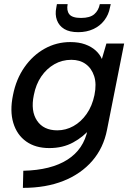

<svg xmlns="http://www.w3.org/2000/svg" viewBox="-20 -711 644 931"><path d="M496 -500H582L499 -82Q482 6 427.5 69Q373 132 288 166Q203 200 91 200L93 117Q227 114 306.5 63.5Q386 13 405 -82L406 -87L416 -86Q385 -48 335 -20.5Q285 7 219 7Q152 7 107 -25Q62 -57 44.5 -115Q27 -173 43 -250Q58 -327 98.5 -385Q139 -443 196.5 -475Q254 -507 321 -507Q362 -507 392.5 -496Q423 -485 443.5 -466.5Q464 -448 474 -425ZM144 -250Q128 -173 159.5 -126Q191 -79 258 -79Q299 -79 336 -99.5Q373 -120 400 -158.5Q427 -197 438 -250Q449 -304 436.5 -342Q424 -380 395.5 -400.5Q367 -421 326 -421Q281 -421 243.5 -399.5Q206 -378 180 -340Q154 -302 144 -250ZM513 -674Q507 -640 486 -612.5Q465 -585 432.5 -570Q400 -555 359 -555Q317 -555 291.5 -570.5Q266 -586 256 -613.5Q246 -641 253 -674L256 -691H308Q302 -660 316 -642Q330 -624 373 -624Q416 -624 437 -642Q458 -660 464 -691H517Z"/></svg>

Font: Albert Sans Medium
Style: Italic
Weight: 500
Italic angle: -11.25°
Designer: Andreas Rasmussen
Foundry: a.Foundry
Version: Version 1.025